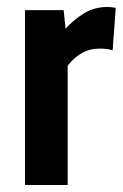

<svg xmlns="http://www.w3.org/2000/svg" viewBox="-20 -529 351 549"><path d="M51.5 0V-500H162L167.5 -447Q190 -472 219.5 -490.5Q249 -509 287 -509Q300 -509 311 -506.5L302 -385Q293.5 -388 284.2 -389Q275 -390 264.5 -390Q236.5 -390 213.5 -376.8Q190.5 -363.5 173.5 -341V0Z"/></svg>

Font: Cabin
Style: Bold
Weight: 700
Width: 4
Designer: Pablo Impallari
Foundry: Pablo Impallari. http://www.impallari.com Igino Marini. http://www.ikern.com
Version: Version 3.001